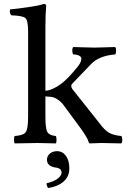

<svg xmlns="http://www.w3.org/2000/svg" viewBox="-20 -718 680 964"><path d="M121.1 -131.8V-559.1Q121.1 -615.2 107.7 -627.2Q94.2 -639.2 37.1 -641.1Q25.9 -652.3 30.8 -670.9Q65.9 -673.8 124 -682.4Q182.1 -690.9 199.2 -698.2Q212.4 -698.2 211.9 -688Q208 -647.9 208 -583V-262.2Q243.2 -265.1 285.2 -295.9Q320.3 -320.8 374 -388.2Q378.9 -395 382.6 -402.1Q386.2 -409.2 388.2 -419.7Q390.1 -430.2 380.1 -437Q370.1 -443.8 348.1 -444.8Q343.3 -449.7 343 -463.4Q342.8 -477.1 348.1 -481.9Q360.4 -481.9 394.8 -480.5Q429.2 -479 453.1 -479Q476.1 -479 511 -480.5Q545.9 -481.9 558.1 -481.9Q563 -477.1 563 -463.6Q563 -450.2 558.1 -444.8Q477.1 -438 437 -396L341.8 -296.9Q337.9 -293 337.9 -286.1Q337.9 -277.3 346.2 -267.1L493.2 -82Q514.2 -57.1 535.2 -47.6Q556.2 -38.1 588.9 -35.2Q593.8 -30.3 594 -16.6Q594.2 -2.9 588.9 2Q522.9 0 488.8 0Q473.6 0 430.2 2Q428.2 2 425.8 -2.9Q419.9 -26.9 378.9 -82L297.9 -191.9Q279.8 -215.8 252 -228Q238.8 -232.9 208 -233.9V-131.8Q208 -71.8 218 -54.9Q228 -38.1 259.8 -35.2Q263.7 -30.3 263.9 -16.1Q264.2 -2 259.8 2Q173.8 0 168.9 0Q138.2 0 54.2 2Q50.3 -2 50 -15.9Q49.8 -29.8 54.2 -35.2Q97.2 -38.1 109.1 -54.4Q121.1 -70.8 121.1 -131.8ZM266.1 41Q293.9 41 311 64.5Q328.1 87.9 328.1 127Q328.1 168.9 298.6 194.1Q269 219.2 222.2 226.1Q214.4 218.3 213.9 202.1Q249 194.3 269 179.2Q289.1 164.1 289.1 148.9Q289.1 126 257.8 123Q215.8 116.2 215.8 84Q215.8 65.9 230 53.5Q244.1 41 266.1 41Z"/></svg>

Font: Linux Libertine Mono
Style: Mono
Weight: 400
Designer: Philipp H. Poll
Foundry: Philipp H. Poll
Version: Version 5.1.7 ; ttfautohint (v0.9)